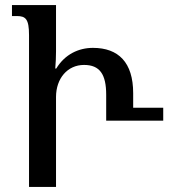

<svg xmlns="http://www.w3.org/2000/svg" viewBox="-20 -734 674 754"><path d="M94 0H200V-353C200 -426 245 -479 310 -479C372 -479 397 -442 397 -362V-260H621V-311H503V-368C503 -489 445 -546 345 -546C289 -546 235 -521 201 -465H197C199 -488 200 -510 200 -532V-714H27V-671H46C81 -671 94 -659 94 -596Z"/></svg>

Font: Noto Serif Georgian ExtraCondensed Medium
Style: Regular
Weight: 500
Width: 2
Designer: Monotype Design Team, Akaki Razmadze
Foundry: Google LLC
Version: Version 2.003